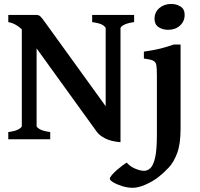

<svg xmlns="http://www.w3.org/2000/svg" viewBox="-20 -689 992 950"><path d="M643.6 -579.6Q608.4 -574.7 592.3 -565.4Q576.2 -556.2 576.2 -549.3V-15.6L502.9 -34.7V-549.3Q502.9 -555.2 489 -564.7Q475.1 -574.2 436 -579.6V-615.2H643.6ZM576.2 14.6Q529.8 10.7 501.2 -3.7Q472.7 -18.1 459.5 -36.1L116.2 -511.7Q96.2 -539.6 71.3 -557.6Q46.4 -575.7 21 -579.6V-615.2H157.2Q171.4 -615.2 178.7 -608.9Q186 -602.5 204.1 -577.1L511.2 -151.9Q516.6 -144.5 527.1 -131.1Q537.6 -117.7 548.8 -103.5Q560.1 -89.4 568.1 -79.6Q576.2 -69.8 576.2 -69.8ZM21 0V-35.6Q56.6 -40 72.3 -49.6Q87.9 -59.1 87.9 -65.4V-569.3L161.1 -596.2V-65.4Q161.1 -59.6 175.8 -50.3Q190.4 -41 228.5 -35.6V0ZM893.6 -615.7Q893.6 -583 870.4 -562.3Q847.2 -541.5 812 -541.5Q784.7 -541.5 764.6 -554.7Q744.6 -567.9 744.6 -595.7Q744.6 -628.9 768.6 -649.2Q792.5 -669.4 826.7 -669.4Q853 -669.4 873.3 -656.7Q893.6 -644 893.6 -615.7ZM873.5 -52.2Q873.5 22.9 856.7 68.4Q839.8 113.8 814.2 140.9Q788.6 168 762.7 188Q736.3 208.5 700.2 224.4Q664.1 240.2 637.2 240.2Q611.8 240.2 585.4 232.2Q559.1 224.1 541.3 213.6Q523.4 203.1 523.4 195.8Q523.4 189 533.4 177Q543.5 165 558.1 152.3Q572.8 139.6 586.4 129.4Q600.1 119.1 607.4 115.7Q623 134.8 648.9 145.5Q674.8 156.2 692.9 156.2Q710 156.2 724.4 142.6Q738.8 128.9 747.6 90.6Q756.3 52.2 756.3 -21V-316.4Q756.3 -349.6 753.7 -366.2Q751 -382.8 737.3 -389.2Q723.6 -395.5 691.9 -399.4V-433.6Q726.1 -438.5 749.8 -443.4Q773.4 -448.2 794.2 -454.3Q814.9 -460.4 840.8 -468.8H873.5Z"/></svg>

Font: Gentium Plus
Style: Bold
Weight: 700
Designer: Victor Gaultney, Annie Olsen, Iska Routamaa, Becca Hirsbrunner
Foundry: SIL International
Version: Version 6.101